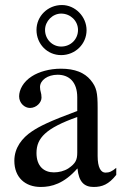

<svg xmlns="http://www.w3.org/2000/svg" viewBox="-20 -733 484 763"><path d="M287 -127C287 -98 281 -84 252 -64C235 -53 214 -48 194 -48C155 -48 125 -72 125 -125C125 -156 135 -180 159 -202C184 -225 225 -246 287 -268ZM442 -66C425 -52 415 -47 399 -47C381 -47 368 -67 368 -113V-304C368 -365 364 -386 340 -415C316 -444 278 -460 222 -460C177 -460 135 -448 107 -430C72 -408 56 -376 56 -350C56 -323 78 -304 99 -304C125 -304 145 -326 145 -345C145 -366 139 -369 139 -387C139 -414 169 -436 209 -436C254 -436 287 -408 287 -346V-292C174 -250 137 -231 107 -211C68 -185 37 -146 37 -94C37 -28 80 10 142 10C185 10 234 -3 287 -63H288C293 -10 315 10 352 10C386 10 412 0 442 -38ZM290 -614C290 -577 261 -548 223 -548C188 -548 159 -577 159 -614C159 -649 189 -679 223 -679C260 -679 290 -650 290 -614ZM324 -613C324 -667 279 -713 226 -713C170 -713 125 -669 125 -614C125 -558 168 -514 223 -514C279 -514 324 -558 324 -613Z"/></svg>

Font: XITS
Style: Regular
Weight: 400
Designer: MicroPress Inc., with final additions and corrections provided by Coen Hoffman, Elsevier (retired)
Version: Version 1.302